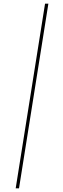

<svg xmlns="http://www.w3.org/2000/svg" viewBox="-20 -810 342 1040"><path d="M242 -790 83 210H65L224 -790Z"/></svg>

Font: Georama ExtraExtended Thin
Style: Italic
Weight: 100
Width: 8
Italic angle: -9°
Designer: Jean-Baptiste Levee
Foundry: Production Type
Version: Version 1.000